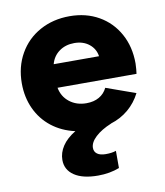

<svg xmlns="http://www.w3.org/2000/svg" viewBox="-83 -587 757 880"><g transform="rotate(-10 295.5 -147.0)"><path d="M153.3 126Q153.3 92.3 173.6 61.5Q193.8 30.8 234.9 5.9Q172.9 -7.8 126.7 -43.9Q80.6 -80.1 55.9 -133.8Q31.2 -187.5 31.2 -252Q31.2 -329.1 65.7 -389.6Q100.1 -450.2 161.4 -483.9Q222.7 -517.6 299.8 -517.6Q376 -517.6 435.1 -483.9Q494.1 -450.2 527.3 -389.9Q560.5 -329.6 560.5 -252Q559.6 -223.6 556.6 -204.1H189Q196.8 -162.1 229.2 -136.7Q261.7 -111.3 307.6 -111.3Q342.3 -111.3 366.9 -125.5Q391.6 -139.6 404.3 -166L541 -117.2Q519.5 -74.7 484.1 -44.7Q448.7 -14.6 401.4 0H402.3Q355 19.5 327.9 44.9Q300.8 70.3 300.8 95.7Q300.8 113.8 314.7 123.8Q328.6 133.8 354.5 133.8Q383.3 133.8 402.3 127V207Q357.4 224.6 302.7 224.6Q231.4 224.6 192.4 198.2Q153.3 171.9 153.3 126ZM401.4 -313.5Q396.5 -348.1 368.9 -370.4Q341.3 -392.6 299.8 -392.6Q258.8 -392.6 229.5 -371.3Q200.2 -350.1 190.4 -313.5Z"/></g></svg>

Font: Wanted Sans ExtraBold
Style: Regular
Weight: 800
Designer: Original Design by Kil Hyung-jin and Kang Hanbin, Wanted Lab, Inc; Hangeul from Source Han Sans by Jang Soo-young and Ka
Foundry: Wanted Lab, Inc.
Version: Version 1.003